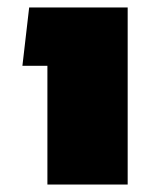

<svg xmlns="http://www.w3.org/2000/svg" viewBox="-20 -494 402 514"><path d="M106.9 0V-317.9H40L58.1 -474.1H321.8V0Z"/></svg>

Font: Kanit ExtraBold
Style: Regular
Weight: 800
Designer: Katatrad Team
Foundry: CadsonDemak
Version: Version 1.000;PS 001.000;hotconv 1.0.88;makeotf.lib2.5.64775